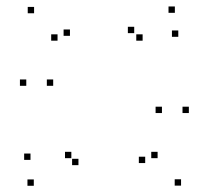

<svg xmlns="http://www.w3.org/2000/svg" viewBox="-20 -575 660 605"><path d="M550.5 9.9V-10.1H530.5V9.9ZM575.1 -218.8V-238.8H555.1V-218.8ZM490.3 -218.8V-238.8H470.3V-218.8ZM437.5 -61.2V-81.2H417.5V-61.2ZM476.6 -76.6V-96.6H456.6V-76.6ZM204.8 -76.6V-96.6H184.8V-76.6ZM227.2 -54.6V-74.6H207.2V-54.6ZM541.8 -459V-479H521.8V-459ZM531 -534.6V-554.6H511V-534.6ZM87.4 -533.2V-553.2H67.4V-533.2ZM62.8 -304.6V-324.6H42.8V-304.6ZM147.6 -304.6V-324.6H127.6V-304.6ZM200.4 -462.1V-482.1H180.4V-462.1ZM161.3 -446.8V-466.8H141.3V-446.8ZM429.4 -446.8V-466.8H409.4V-446.8ZM402.9 -470.6V-490.6H382.9V-470.6ZM76.1 -71.2V-91.2H56.1V-71.2ZM86.5 10.4V-9.6H66.5V10.4Z"/></svg>

Font: Monaspace Xenon Dots Var
Style: Regular
Weight: 400
Designer: Riley Cran and the Lettermatic Team
Version: Version 1.100 (Monaspace Xenon Dots)